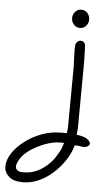

<svg xmlns="http://www.w3.org/2000/svg" viewBox="-262 -670 550 986"><g transform="rotate(5 12.5 -176.5)"><path d="M117 -537Q98 -537 85.5 -551Q73 -565 73 -584Q73 -603 85.5 -617Q98 -631 117 -631Q136 -631 148.5 -617Q161 -603 161 -584Q161 -565 148.5 -551Q136 -537 117 -537ZM-106 278Q-154 278 -178 256.5Q-202 235 -202 205Q-202 171 -179.5 136.5Q-157 102 -118.5 72.5Q-80 43 -32 25Q16 7 67 7H98Q101 -17 101 -42Q101 -116 102 -189.5Q103 -263 103 -336Q103 -346 101.5 -373Q100 -400 100 -423Q100 -449 103 -455Q112 -472 128 -472Q145 -472 151 -453Q152 -449 152.5 -432.5Q153 -416 153.5 -395.5Q154 -375 154 -358Q154 -341 154 -336Q154 -263 153 -189.5Q152 -116 152 -42Q152 -16 149 11Q166 13 180.5 17Q195 21 203 27Q220 39 220 51Q220 58 211 64Q206 68 200.5 69Q195 70 190 70Q181 70 172 68Q163 66 154 66H143Q133 105 108.5 142.5Q84 180 50 211Q16 242 -24 260Q-64 278 -106 278ZM-108 227Q-60 227 -20 203Q20 179 48 140Q76 101 88 58H67Q32 58 -9.5 73.5Q-51 89 -85 112.5Q-119 136 -134 162Q-137 167 -142.5 178.5Q-148 190 -148 201Q-148 211 -139.5 219Q-131 227 -108 227Z"/></g></svg>

Font: Twinkle Star
Style: Regular
Weight: 400
Designer: Robert E. Leuschke
Foundry: Robert E. Leuschke
Version: Version 2.010; ttfautohint (v1.8.3)